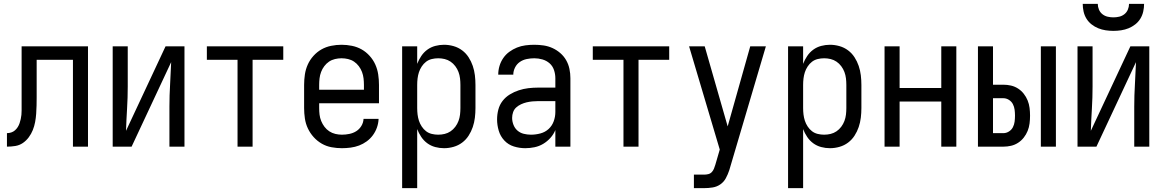

<svg xmlns="http://www.w3.org/2000/svg" viewBox="-20 -760 6040 995"><path d="M16 0V-70Q27 -70 38 -73.5Q49 -77 57.5 -84.5Q66 -92 72 -101.5Q78 -111 81.5 -121.5Q85 -132 87.5 -143Q90 -154 91 -165Q92 -176 92 -187Q92 -198 92 -209Q92 -213 92 -217Q92 -221 92 -226V-228Q92 -236 92 -244.5Q92 -253 92 -261V-520H436V0H358V-450H170V-261Q170 -261 170 -261Q170 -261 170 -261V-259Q170 -259 170 -258.5Q170 -258 170 -257V-256Q170 -235 169.5 -213.5Q169 -192 167.5 -170.5Q166 -149 162 -127.5Q158 -106 150 -86Q142 -66 129 -48.5Q116 -31 98.5 -19Q81 -7 59.5 -3.5Q38 0 16 0Z M564 0V-520H642V-312Q642 -254 638.5 -197Q635 -140 633 -82L838 -520H936V0H858V-208Q858 -266 861.5 -323Q865 -380 867 -438L662 0Z M1211 0V-450H1052V-520H1448V-450H1289V0Z M1752 8Q1725 8 1698 3Q1671 -2 1647.5 -15.5Q1624 -29 1605.5 -49.5Q1587 -70 1575.5 -94.5Q1564 -119 1560 -146Q1556 -173 1556 -200V-320Q1556 -347 1560 -374Q1564 -401 1575 -425.5Q1586 -450 1604.5 -470.5Q1623 -491 1646 -504Q1669 -517 1696 -522.5Q1723 -528 1750 -528Q1777 -528 1804 -522.5Q1831 -517 1854 -504Q1877 -491 1895.5 -470.5Q1914 -450 1925 -425.5Q1936 -401 1940 -374Q1944 -347 1944 -320V-225H1634V-200Q1634 -183 1636 -166Q1638 -149 1644.5 -133Q1651 -117 1661.5 -103Q1672 -89 1686.5 -79.5Q1701 -70 1718 -66Q1735 -62 1752 -62Q1771 -62 1790.5 -66Q1810 -70 1826 -80Q1842 -90 1852.5 -107Q1863 -124 1864 -144H1942Q1941 -121 1933.5 -99.5Q1926 -78 1912.5 -59.5Q1899 -41 1880.5 -27.5Q1862 -14 1841 -6Q1820 2 1797 5Q1774 8 1752 8ZM1866 -295V-320Q1866 -337 1864 -354Q1862 -371 1856 -387Q1850 -403 1839.5 -417Q1829 -431 1815 -440.5Q1801 -450 1784 -454Q1767 -458 1750 -458Q1733 -458 1716 -454Q1699 -450 1685 -440.5Q1671 -431 1660.5 -417Q1650 -403 1644 -387Q1638 -371 1636 -354Q1634 -337 1634 -320V-295Z M2064 215V-520H2142V-429Q2150 -450 2163 -469.5Q2176 -489 2194.5 -502.5Q2213 -516 2235.5 -522Q2258 -528 2281 -528Q2306 -528 2330.5 -521Q2355 -514 2375 -499Q2395 -484 2408.5 -463Q2422 -442 2430 -418.5Q2438 -395 2441 -370Q2444 -345 2444 -320V-200Q2444 -175 2441 -150Q2438 -125 2430 -101.5Q2422 -78 2408.5 -57Q2395 -36 2375 -21Q2355 -6 2330.5 1Q2306 8 2281 8Q2258 8 2235.5 2Q2213 -4 2194.5 -17.5Q2176 -31 2163 -50.5Q2150 -70 2142 -91V215ZM2251 -62Q2268 -62 2284.5 -66Q2301 -70 2315 -79.5Q2329 -89 2339.5 -103Q2350 -117 2356 -133Q2362 -149 2364 -166Q2366 -183 2366 -200V-320Q2366 -337 2364 -354Q2362 -371 2356 -387Q2350 -403 2339.5 -417Q2329 -431 2315 -440.5Q2301 -450 2284.5 -454Q2268 -458 2251 -458Q2234 -458 2217.5 -454Q2201 -450 2188 -440Q2175 -430 2165.5 -415.5Q2156 -401 2151 -385.5Q2146 -370 2144 -353.5Q2142 -337 2142 -320V-200Q2142 -183 2144 -166.5Q2146 -150 2151 -134.5Q2156 -119 2165.5 -104.5Q2175 -90 2188 -80Q2201 -70 2217.5 -66Q2234 -62 2251 -62Z M2702 8Q2672 8 2643 -1Q2614 -10 2593.5 -32Q2573 -54 2564.5 -83Q2556 -112 2556 -141Q2556 -167 2562.5 -192Q2569 -217 2584.5 -237Q2600 -257 2622 -270.5Q2644 -284 2668.5 -292Q2693 -300 2718 -303Q2743 -306 2769 -306H2858V-355Q2858 -376 2851 -397Q2844 -418 2828 -432Q2812 -446 2791 -452Q2770 -458 2749 -458Q2729 -458 2709.5 -454Q2690 -450 2674 -439Q2658 -428 2649 -410Q2640 -392 2640 -373Q2640 -373 2640 -373Q2640 -373 2640 -373Q2640 -373 2640 -373Q2640 -373 2640 -373Q2640 -373 2640 -373Q2640 -373 2640 -373H2562Q2562 -373 2562 -373Q2562 -373 2562 -373Q2562 -396 2568.5 -418Q2575 -440 2588 -459Q2601 -478 2619.5 -491.5Q2638 -505 2659 -513.5Q2680 -522 2703 -525Q2726 -528 2749 -528Q2773 -528 2797 -524.5Q2821 -521 2843 -511Q2865 -501 2883.5 -485Q2902 -469 2914 -448Q2926 -427 2931 -403Q2936 -379 2936 -355V0H2858V-86Q2849 -64 2832.5 -45.5Q2816 -27 2795 -14.5Q2774 -2 2750 3Q2726 8 2702 8ZM2732 -62Q2756 -62 2780.5 -68.5Q2805 -75 2823 -91.5Q2841 -108 2849.5 -131.5Q2858 -155 2858 -180V-236H2769Q2754 -236 2738.5 -234.5Q2723 -233 2708.5 -229.5Q2694 -226 2680 -219.5Q2666 -213 2655 -203Q2644 -193 2639 -178.5Q2634 -164 2634 -149Q2634 -131 2641 -113Q2648 -95 2662 -83Q2676 -71 2694.5 -66.5Q2713 -62 2732 -62Z M3211 0V-450H3052V-520H3448V-450H3289V0Z M3576 215V145H3629Q3639 145 3650 142.5Q3661 140 3668.5 132Q3676 124 3680 114Q3684 104 3687 94L3710 15L3551 -520H3632L3751 -105L3868 -520H3949L3762 113Q3761 116 3760.5 118Q3760 120 3759 123Q3752 144 3741.5 163.5Q3731 183 3713 195.5Q3695 208 3673 211.5Q3651 215 3629 215Z M4064 215V-520H4142V-429Q4150 -450 4163 -469.5Q4176 -489 4194.5 -502.5Q4213 -516 4235.5 -522Q4258 -528 4281 -528Q4306 -528 4330.5 -521Q4355 -514 4375 -499Q4395 -484 4408.5 -463Q4422 -442 4430 -418.5Q4438 -395 4441 -370Q4444 -345 4444 -320V-200Q4444 -175 4441 -150Q4438 -125 4430 -101.5Q4422 -78 4408.5 -57Q4395 -36 4375 -21Q4355 -6 4330.5 1Q4306 8 4281 8Q4258 8 4235.5 2Q4213 -4 4194.5 -17.5Q4176 -31 4163 -50.5Q4150 -70 4142 -91V215ZM4251 -62Q4268 -62 4284.5 -66Q4301 -70 4315 -79.5Q4329 -89 4339.5 -103Q4350 -117 4356 -133Q4362 -149 4364 -166Q4366 -183 4366 -200V-320Q4366 -337 4364 -354Q4362 -371 4356 -387Q4350 -403 4339.5 -417Q4329 -431 4315 -440.5Q4301 -450 4284.5 -454Q4268 -458 4251 -458Q4234 -458 4217.5 -454Q4201 -450 4188 -440Q4175 -430 4165.5 -415.5Q4156 -401 4151 -385.5Q4146 -370 4144 -353.5Q4142 -337 4142 -320V-200Q4142 -183 4144 -166.5Q4146 -150 4151 -134.5Q4156 -119 4165.5 -104.5Q4175 -90 4188 -80Q4201 -70 4217.5 -66Q4234 -62 4251 -62Z M4564 0V-520H4642V-304H4858V-520H4936V0H4858V-234H4642V0Z M5374 0V-520H5452V0ZM5048 0V-520H5126V-321H5180Q5200 -321 5219.5 -316.5Q5239 -312 5256 -301Q5273 -290 5285.5 -274Q5298 -258 5305.5 -239.5Q5313 -221 5315.5 -201Q5318 -181 5318 -161Q5318 -140 5315.5 -120Q5313 -100 5305.5 -81.5Q5298 -63 5285.5 -47Q5273 -31 5256 -20Q5239 -9 5219.5 -4.5Q5200 0 5180 0ZM5126 -70H5180Q5195 -70 5208.5 -78.5Q5222 -87 5229 -100.5Q5236 -114 5238 -129.5Q5240 -145 5240 -161Q5240 -176 5238 -191.5Q5236 -207 5229 -220.5Q5222 -234 5208.5 -242.5Q5195 -251 5180 -251H5126Z M5564 0V-520H5642V-312Q5642 -254 5638.5 -197Q5635 -140 5633 -82L5838 -520H5936V0H5858V-208Q5858 -266 5861.5 -323Q5865 -380 5867 -438L5662 0ZM5750 -600Q5730 -600 5710 -603Q5690 -606 5671.5 -613.5Q5653 -621 5637 -633.5Q5621 -646 5610.5 -663Q5600 -680 5595.5 -700Q5591 -720 5591 -740H5669Q5669 -725 5675 -710.5Q5681 -696 5693 -686.5Q5705 -677 5720 -673.5Q5735 -670 5750 -670Q5765 -670 5780 -673.5Q5795 -677 5807 -686.5Q5819 -696 5825 -710.5Q5831 -725 5831 -740H5909Q5909 -720 5904.5 -700Q5900 -680 5889.5 -663Q5879 -646 5863 -633.5Q5847 -621 5828.5 -613.5Q5810 -606 5790 -603Q5770 -600 5750 -600Z"/></svg>

Font: Zed Mono
Style: Regular
Weight: 400
Monospace: yes
Designer: Belleve Invis
Foundry: Belleve Invis
Version: Version 1.0.0; ttfautohint (v1.8.4)